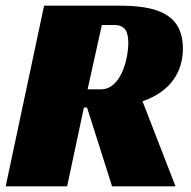

<svg xmlns="http://www.w3.org/2000/svg" viewBox="-20 -655 673 675"><path d="M623 -484C623 -612 521 -635 398 -635H135L0 0H216L275 -277H286L374 0H597L481 -299C583 -334 623 -406 623 -484ZM288 -341 338 -567H383C423 -567 431 -538 431 -504C431 -447 405 -341 335 -341Z"/></svg>

Font: Racing Sans One
Style: Regular
Weight: 400
Designer: Pablo Impallari, Rodrigo Fuenzalida
Foundry: Pablo Impallari, Rodrigo Fuenzalida
Version: Version 1.001